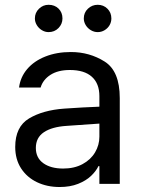

<svg xmlns="http://www.w3.org/2000/svg" viewBox="-20 -749 575 782"><path d="M241.2 -306.6Q274.4 -309.1 315.7 -311.3Q356.9 -313.5 384.8 -314.5V-357.4Q384.8 -408.7 354.2 -436.3Q323.7 -463.9 264.6 -463.9Q216.3 -463.9 185.5 -444.1Q154.8 -424.3 145.5 -392.6H57.6Q63 -435.1 90.8 -467.8Q118.7 -500.5 164.8 -518.8Q210.9 -537.1 268.6 -537.1Q344.7 -537.1 406.2 -498.3Q467.8 -459.5 467.8 -349.6V0H384.8V-72.3H380.9Q371.1 -51.8 350.8 -32.5Q330.6 -13.2 298.1 -0.2Q265.6 12.7 222.7 12.7Q171.9 12.7 130.9 -6.8Q89.8 -26.4 65.9 -63.2Q42 -100.1 42 -150.4Q42 -232.9 98.4 -266.6Q154.8 -300.3 241.2 -306.6ZM237.3 -62.5Q282.7 -62.5 316.2 -80.6Q349.6 -98.6 367.2 -128.4Q384.8 -158.2 384.8 -192.4V-245.6L251 -236.3Q191.4 -232.4 158.7 -210.4Q126 -188.5 126 -146.5Q126 -106 156.5 -84.2Q187 -62.5 237.3 -62.5ZM122.1 -673.8Q122.1 -697.3 138.7 -713.4Q155.3 -729.5 177.7 -729.5Q202.6 -729.5 218.5 -713.9Q234.4 -698.2 234.4 -673.8Q234.4 -651.4 218.3 -634.8Q202.1 -618.2 177.7 -618.2Q163.6 -618.2 150.6 -626Q137.7 -633.8 129.9 -646.7Q122.1 -659.7 122.1 -673.8ZM321.3 -673.8Q321.3 -697.8 338.1 -713.6Q355 -729.5 377.9 -729.5Q401.4 -729.5 417.5 -713.6Q433.6 -697.8 433.6 -673.8Q433.6 -659.2 426.3 -646.5Q418.9 -633.8 406 -626Q393.1 -618.2 377.9 -618.2Q363.3 -618.2 350.1 -626Q336.9 -633.8 329.1 -646.7Q321.3 -659.7 321.3 -673.8Z"/></svg>

Font: Pretendard JP
Style: Regular
Weight: 400
Designer: Base glyphs from Inter by Rasmus Andersson; Hangeul glyphs from Noto Sans CJK(Source Han Sans) by Jang Soo-young and Kan
Foundry: Kil Hyung-jin
Version: Version 1.309